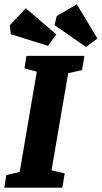

<svg xmlns="http://www.w3.org/2000/svg" viewBox="-34 -867 470 887"><path d="M345 -543 281 -529 204 -80 265 -66 254 0H-14L-5 -58L57 -73L136 -536L79 -551L88 -609H356ZM363 -650 218 -751 228 -793 321 -847 416 -689ZM188 -655 16 -709 11 -750 85 -829 226 -708Z"/></svg>

Font: Grenze
Style: Bold Italic
Weight: 700
Italic angle: -10°
Designer: Renata Polastri
Foundry: Omnibus-Type
Version: Version 1.002; ttfautohint (v1.8)